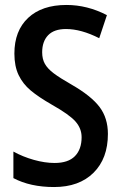

<svg xmlns="http://www.w3.org/2000/svg" viewBox="-20 -744 488 774"><path d="M198 10Q102 10 34 -26V-133Q72 -112 116.5 -99.5Q161 -87 200 -87Q255 -87 282 -114.5Q309 -142 309 -191Q309 -226 284.5 -254Q260 -282 189 -322Q135 -353 103.5 -379.5Q72 -406 55 -441.5Q38 -477 38 -528Q38 -620 93.5 -672Q149 -724 248 -724Q332 -724 411 -683L380 -590Q307 -627 246 -627Q198 -627 174 -602Q150 -577 150 -533Q150 -506 161 -486.5Q172 -467 196.5 -448.5Q221 -430 270 -402Q348 -357 381.5 -312.5Q415 -268 415 -204Q415 -105 357 -47.5Q299 10 198 10Z"/></svg>

Font: Noto Sans Armenian Medium Cond
Style: Regular
Weight: 500
Width: 3
Designer: Monotype Design team
Foundry: Monotype Imaging Inc.
Version: Version 1.000